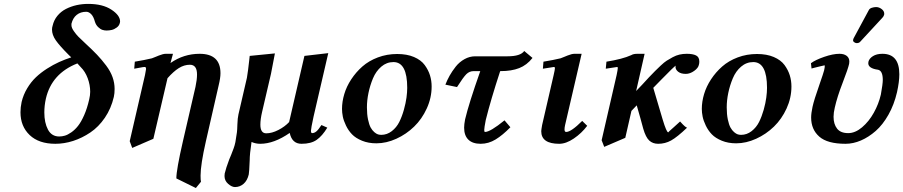

<svg xmlns="http://www.w3.org/2000/svg" viewBox="-20 -718 4587 975"><path d="M390.1 -377 373 -396Q242.2 -344.7 212.9 -216.8Q205.1 -181.6 205.1 -147Q205.1 -94.7 223.6 -59.8Q242.2 -24.9 280.8 -24.9Q294.9 -24.9 309.3 -29.1Q323.7 -33.2 342 -45.9Q360.4 -58.6 376.2 -78.6Q392.1 -98.6 407.5 -133.5Q422.9 -168.5 433.1 -213.9Q438 -234.4 438 -252Q438 -286.6 425.3 -320.8Q412.6 -355 390.1 -377ZM341.8 -426.8 330.1 -438Q283.2 -484.9 263.7 -512.7Q244.1 -540.5 244.1 -567.9Q244.1 -578.1 247.1 -586.9Q253.4 -615.7 271.5 -637.7Q289.6 -659.7 314.9 -672.6Q340.3 -685.5 368.9 -691.9Q397.5 -698.2 428.2 -698.2Q501 -698.2 545.4 -669.2Q589.8 -640.1 589.8 -608.9Q589.8 -605 588.9 -603Q585.9 -587.9 573 -578.4Q560.1 -568.8 547.1 -565.9Q534.2 -563 521 -563Q510.7 -563 500.5 -566.2Q490.2 -569.3 478.8 -580.1Q467.3 -590.8 461.9 -607.9Q455.1 -633.8 443.1 -646Q431.2 -658.2 418 -658.2Q389.2 -658.2 369.6 -642.6Q350.1 -627 342.8 -597.2V-589.8Q342.8 -577.1 355 -559.8Q367.2 -542.5 377.4 -532.2L413.1 -498Q449.2 -464.8 472.9 -439.9Q496.6 -415 518.8 -385.5Q541 -356 551.5 -326.4Q562 -296.9 562 -266.1Q562 -243.7 558.1 -226.1Q544.4 -167 512.5 -120.1Q480.5 -73.2 438.7 -45.2Q397 -17.1 351.6 -2.4Q306.2 12.2 261.2 12.2Q177.2 12.2 130.6 -32.2Q84 -76.7 84 -147.9Q84 -172.9 89.8 -200.2Q98.6 -237.3 118.2 -269.8Q137.7 -302.2 162.4 -325.7Q187 -349.1 218.8 -369.4Q250.5 -389.6 279.8 -402.8Q309.1 -416 341.8 -426.8Z M858.4 -444.8 845.7 -397.9Q912.6 -444.8 993.7 -444.8Q1099.6 -444.8 1099.6 -346.2Q1099.6 -322.3 1090.3 -284.2L1025.4 0Q998.5 118.2 998.5 173.8Q998.5 196.3 1000.5 205.1L974.6 236.8L875.5 188Q875.5 144.5 908.7 0L972.7 -276.9Q980.5 -313.5 980.5 -339.8Q980.5 -389.2 944.3 -389.2Q915 -389.2 887.9 -372.1Q860.8 -355 830.6 -320.8L758.8 -13.2L651.4 33.2L638.7 -1L716.3 -336.9Q721.7 -364.7 721.7 -367.2Q721.7 -377.9 715.3 -377.9Q710.9 -377.9 706.1 -377.2Q701.2 -376.5 688.5 -374Q675.8 -371.6 661.6 -369.1L664.6 -404.8Q715.3 -413.1 751.5 -421.9Q758.3 -424.3 772.5 -430.2L786.6 -436Q808.6 -444.8 821.8 -444.8Z M1173.3 231.9Q1157.2 231.9 1138.7 215.8Q1120.1 199.7 1120.1 175.8Q1120.1 167 1121.1 163.1Q1127.4 135.7 1144 91.8Q1146.5 85.4 1154.1 67.6Q1161.6 49.8 1166.5 35.2Q1171.9 20.5 1175.3 3.9Q1177.2 -5.4 1183.1 -45.9Q1184.6 -55.2 1185.5 -86.7Q1186.5 -118.2 1190.9 -137.2L1233.9 -323.2Q1235.8 -334.5 1239.7 -362.3Q1242.7 -387.2 1245.6 -412.1L1248 -434.1L1376 -446.8Q1362.8 -375 1356 -342.8L1311 -149.9Q1302.2 -112.3 1302.2 -85Q1302.2 -41 1332 -41Q1360.8 -41 1393.6 -57.9Q1426.3 -74.7 1448.2 -98.1L1525.9 -434.1L1647 -448.2L1572.3 -126Q1559.1 -64.9 1559.1 -54.2Q1559.1 -42 1564.9 -42Q1576.2 -42 1586.7 -50.8Q1597.2 -59.6 1612.3 -83L1642.1 -69.8Q1616.7 -27.8 1588.1 -7.8Q1559.6 12.2 1511.2 12.2Q1462.9 12.2 1451.2 -43Q1371.6 12.2 1301.3 12.2Q1278.3 12.2 1257.3 2.9Q1248 64 1248 96.2Q1245.6 156.7 1243.2 168Q1235.8 199.2 1216.8 215.6Q1197.8 231.9 1173.3 231.9Z M1916 -33.2Q1945.3 -33.2 1969.5 -52Q1993.7 -70.8 2007.6 -98.6Q2021.5 -126.5 2031 -160.6Q2040.5 -194.8 2044.2 -222.4Q2047.9 -250 2047.9 -272Q2047.9 -402.8 1978 -402.8Q1943.4 -402.8 1916.3 -379.6Q1889.2 -356.4 1874 -320.1Q1858.9 -283.7 1851.1 -245.8Q1843.3 -208 1843.3 -172.9Q1843.3 -137.7 1848.9 -111.1Q1854.5 -84.5 1862.3 -70.3Q1870.1 -56.2 1880.6 -47.1Q1891.1 -38.1 1899.4 -35.6Q1907.7 -33.2 1916 -33.2ZM1716.8 -165Q1716.8 -201.7 1728.3 -240.2Q1739.7 -278.8 1763.7 -315.2Q1787.6 -351.6 1820.3 -380.4Q1853 -409.2 1898.9 -426.5Q1944.8 -443.8 1997.1 -443.8Q2046.4 -443.8 2082.3 -428.5Q2118.2 -413.1 2136.7 -387.7Q2155.3 -362.3 2163.6 -335.2Q2171.9 -308.1 2171.9 -278.8Q2171.9 -221.2 2147.2 -167.2Q2122.6 -113.3 2083 -75Q2043.5 -36.6 1992.7 -13.4Q1941.9 9.8 1891.1 9.8Q1850.6 9.8 1818.4 -3.4Q1786.1 -16.6 1767.6 -35.9Q1749 -55.2 1737.1 -80.1Q1725.1 -105 1720.9 -125.7Q1716.8 -146.5 1716.8 -165Z M2393.1 -432.1H2557.6Q2623 -432.1 2642.1 -459L2684.1 -423.8Q2655.3 -387.2 2616.5 -372.1Q2577.6 -356.9 2522.9 -356.9H2520Q2472.2 -211.4 2446.8 -108.9Q2439 -68.8 2439 -58.1Q2439 -47.9 2442.9 -47.9Q2469.7 -47.9 2542 -106.9L2571.8 -71.8Q2532.7 -31.7 2496.8 -9.8Q2460.9 12.2 2420.9 12.2Q2379.9 12.2 2358.4 -8.8Q2336.9 -29.8 2336.9 -69.8Q2336.9 -86.4 2341.8 -111.8Q2360.8 -192.4 2418.9 -356.9H2385.7Q2363.8 -356.9 2348.1 -341.3Q2332.5 -325.7 2300.8 -275.9L2241.7 -288.1Q2250.5 -311 2263.2 -333.7Q2275.9 -356.4 2294.4 -379.9Q2313 -403.3 2338.9 -417.7Q2364.7 -432.1 2393.1 -432.1Z M2933.6 -444.8 2849.6 -83Q2846.7 -69.8 2846.7 -61Q2846.7 -47.9 2855 -47.9Q2880.4 -47.9 2936.5 -104L2961.9 -79.1Q2933.6 -41.5 2894 -14.6Q2854.5 12.2 2819.8 12.2Q2728.5 12.2 2728.5 -51.8Q2728.5 -57.6 2732.9 -83L2791.5 -336.9Q2797.9 -364.7 2797.9 -371.1Q2797.9 -377.9 2793 -377.9Q2791 -377.9 2736.8 -369.1L2739.7 -404.8Q2790.5 -413.1 2826.7 -421.9Q2833.5 -424.3 2847.7 -430.2L2861.8 -436Q2883.8 -444.8 2897 -444.8Z M3529.3 -390.1Q3526.4 -373 3505.1 -357.9Q3483.9 -342.8 3462.4 -342.8Q3438 -342.8 3424.1 -353.5Q3410.2 -364.3 3410.2 -378.9Q3410.2 -381.8 3411.6 -384.8Q3402.8 -379.9 3339.4 -314.9L3297.4 -272L3345.2 -110.8Q3364.7 -45.9 3373.5 -45.9Q3373 -45.9 3378.9 -51.8L3401.9 -72.3L3433.6 -101.1Q3461.4 -69.8 3469.2 -69.8Q3418.5 -21.5 3387.9 -4.6Q3357.4 12.2 3322.3 12.2Q3294.9 12.2 3277.1 -4.2Q3259.3 -20.5 3246.6 -64L3232.4 -116.2Q3221.7 -155.3 3213.4 -183.1L3186.5 -154.8L3155.3 -18.1L3048.3 27.8L3035.2 -5.9L3111.3 -336.9Q3117.2 -365.2 3117.2 -372.1Q3117.2 -377.9 3114.3 -377.9Q3110.4 -377.9 3056.2 -369.1L3059.6 -404.8Q3141.6 -418 3185.5 -438Q3196.3 -444.8 3216.3 -444.8H3253.4L3210.4 -255.9L3241.2 -288.1Q3263.2 -311 3275.4 -325.2L3306.6 -357.4L3335 -384.8Q3353 -401.9 3365.7 -409.9Q3378.4 -418 3396 -427.5Q3413.6 -437 3430.9 -440.9Q3448.2 -444.8 3467.3 -444.8Q3498 -444.8 3514.6 -436.5Q3531.2 -428.2 3531.2 -405.8Q3531.2 -396 3529.3 -390.1Z M3743.2 -33.2Q3772.5 -33.2 3796.6 -52Q3820.8 -70.8 3834.7 -98.6Q3848.6 -126.5 3858.2 -160.6Q3867.7 -194.8 3871.3 -222.4Q3875 -250 3875 -272Q3875 -402.8 3805.2 -402.8Q3770.5 -402.8 3743.4 -379.6Q3716.3 -356.4 3701.2 -320.1Q3686 -283.7 3678.2 -245.8Q3670.4 -208 3670.4 -172.9Q3670.4 -137.7 3676 -111.1Q3681.6 -84.5 3689.5 -70.3Q3697.3 -56.2 3707.8 -47.1Q3718.3 -38.1 3726.6 -35.6Q3734.9 -33.2 3743.2 -33.2ZM3543.9 -165Q3543.9 -201.7 3555.4 -240.2Q3566.9 -278.8 3590.8 -315.2Q3614.7 -351.6 3647.5 -380.4Q3680.2 -409.2 3726.1 -426.5Q3772 -443.8 3824.2 -443.8Q3873.5 -443.8 3909.4 -428.5Q3945.3 -413.1 3963.9 -387.7Q3982.4 -362.3 3990.7 -335.2Q3999 -308.1 3999 -278.8Q3999 -221.2 3974.4 -167.2Q3949.7 -113.3 3910.2 -75Q3870.6 -36.6 3819.8 -13.4Q3769 9.8 3718.3 9.8Q3677.7 9.8 3645.5 -3.4Q3613.3 -16.6 3594.7 -35.9Q3576.2 -55.2 3564.2 -80.1Q3552.2 -105 3548.1 -125.7Q3543.9 -146.5 3543.9 -165Z M4429.2 -682.1Q4443.8 -682.1 4457 -672.1Q4470.2 -662.1 4470.2 -648.9V-645Q4468.3 -635.3 4460.9 -627.9L4348.1 -505.9Q4342.3 -499 4330.1 -499Q4324.7 -499 4318.4 -503.2Q4312 -507.3 4312 -512.2Q4312 -518.1 4314.9 -523.9L4392.1 -667Q4396 -674.8 4407.2 -678.5Q4418.5 -682.1 4429.2 -682.1ZM4535.2 -250Q4520.5 -186.5 4491.7 -135.5Q4462.9 -84.5 4427 -53Q4391.1 -21.5 4351.8 -4.6Q4312.5 12.2 4273.9 12.2Q4181.6 12.2 4140.4 -24.2Q4099.1 -60.5 4099.1 -121.1Q4099.1 -143.1 4106 -174.8Q4113.3 -209.5 4142.1 -291Q4161.6 -346.7 4165 -360.8Q4167 -369.1 4167.7 -375Q4168.5 -380.9 4168.2 -383.5Q4168 -386.2 4167 -386.2Q4164.1 -386.2 4147.5 -381.8L4115.7 -374L4101.1 -370.1L4098.1 -397Q4120.1 -413.6 4165 -429.2Q4210 -444.8 4243.2 -444.8Q4265.6 -444.8 4279.3 -434.6Q4293 -424.3 4293 -405.8Q4293 -397.9 4292 -394Q4287.1 -370.1 4258.8 -296.9Q4231.4 -226.1 4219.2 -171.9Q4212.9 -145.5 4212.9 -125Q4212.9 -87.9 4230.7 -64.9Q4248.5 -42 4287.1 -42Q4322.8 -42 4357.7 -71.5Q4392.6 -101.1 4417.2 -145.3Q4441.9 -189.5 4453.1 -237.8Q4462.9 -291.5 4462.9 -312Q4462.9 -358.4 4439 -363.8Q4389.2 -370.6 4389.2 -397Q4389.2 -401.9 4390.1 -404.8Q4394 -420.9 4412.8 -432.9Q4431.6 -444.8 4460.9 -444.8Q4546.9 -444.8 4546.9 -340.8Q4546.9 -302.7 4535.2 -250Z"/></svg>

Font: Linux Libertine G
Style: Bold Italic
Weight: 700
Italic angle: -11.5°
Designer: Philipp H. Poll
Foundry: Philipp H. Poll
Version: Version 4.1.0